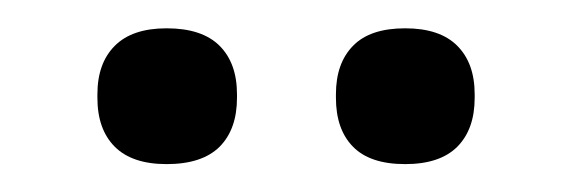

<svg xmlns="http://www.w3.org/2000/svg" viewBox="-20 -686 408 137"><path d="M98.9 -568.9Q74.3 -568.9 61.9 -581.3Q49.5 -593.7 49.5 -616.2V-618.7Q49.5 -640.9 61.9 -653.3Q74.3 -665.8 98.9 -665.8Q124.2 -665.8 136.7 -653.3Q149.1 -640.9 149.1 -618.7V-616.2Q149.1 -593.8 136.7 -581.3Q124.2 -568.9 98.9 -568.9ZM269.1 -568.9Q244 -568.9 231.9 -581.3Q219.7 -593.7 219.7 -616.2V-618.7Q219.7 -640.9 231.9 -653.3Q244 -665.8 269.1 -665.8Q293.9 -665.8 306.3 -653.3Q318.7 -640.9 318.7 -618.7V-616.2Q318.7 -593.8 306.3 -581.3Q293.9 -568.9 269.1 -568.9Z"/></svg>

Font: Anek Gurmukhi Medium SemiExpanded
Style: Regular
Weight: 500
Width: 6
Version: Version 1.003